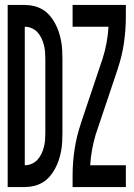

<svg xmlns="http://www.w3.org/2000/svg" viewBox="-20 -755 540 775"><path d="M11 0V-735H80Q99 -735 117.5 -730.5Q136 -726 152 -716.5Q168 -707 180.5 -692.5Q193 -678 202 -661.5Q211 -645 217 -627Q223 -609 226.5 -590.5Q230 -572 231 -553Q232 -534 232 -515V-220Q232 -201 231 -182Q230 -163 226.5 -144.5Q223 -126 217 -108Q211 -90 202 -73.5Q193 -57 180.5 -42.5Q168 -28 152 -18.5Q136 -9 117.5 -4.5Q99 0 80 0ZM80 -88Q95 -88 108.5 -94Q122 -100 131.5 -110.5Q141 -121 147.5 -134.5Q154 -148 157.5 -162.5Q161 -177 162 -191.5Q163 -206 163 -220V-515Q163 -529 162 -543.5Q161 -558 157.5 -572.5Q154 -587 147.5 -600.5Q141 -614 131.5 -624.5Q122 -635 108.5 -641Q95 -647 80 -647ZM273 0V-46Q273 -99 281 -152Q289 -205 306 -255V-256L394 -518Q404 -549 410 -581.5Q416 -614 418 -647H273V-735H488V-689Q488 -636 480.5 -583Q473 -530 456 -480V-479L368 -217Q367 -215 366.5 -213.5Q366 -212 366 -211Q357 -181 351.5 -150Q346 -119 344 -88H488V0Z"/></svg>

Font: Iosevka Term Curly Semibold
Style: Regular
Weight: 600
Designer: Belleve Invis
Foundry: Belleve Invis
Version: Version 32.3.0